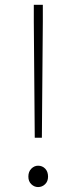

<svg xmlns="http://www.w3.org/2000/svg" viewBox="-20 -757 314 790"><path d="M123 -190.4 119.1 -668V-737.3H156.2V-668L152.3 -190.4ZM136.7 12.7Q121.1 12.7 108.9 1Q96.7 -10.7 96.7 -30.3Q96.7 -50.8 108.9 -63Q121.1 -75.2 136.7 -75.2Q154.3 -75.2 166 -63Q177.7 -50.8 177.7 -30.3Q177.7 -10.7 165.5 1Q153.3 12.7 136.7 12.7Z"/></svg>

Font: Bpmf Zihi Sans ExtraLight
Style: ExtraLight
Weight: 250
Foundry: But Ko
Version: Version 1.320